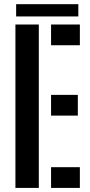

<svg xmlns="http://www.w3.org/2000/svg" viewBox="-20 -920 439 940"><path d="M55.5 0V-800H170V0ZM230 -698.5V-800H371V-698.5ZM230 -354V-455.5H361V-354ZM230 0V-101.5H371V0ZM59 -899.5H363.5V-839.5H59Z"/></svg>

Font: Big Shoulders Stencil Text
Style: Bold
Weight: 700
Designer: Patric King
Foundry: XO Type Co
Version: Version 1.000